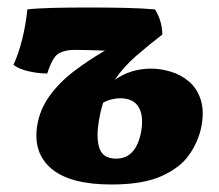

<svg xmlns="http://www.w3.org/2000/svg" viewBox="-20 -483 583 512"><path d="M277 9Q168 9 118 -32.5Q68 -74 79 -147Q86 -191 112 -227Q138 -263 176.5 -292.5Q215 -322 260 -348Q234 -349 212.5 -349.5Q191 -350 179 -350Q153 -350 136.5 -340.5Q120 -331 106 -287Q82 -287 56 -293Q30 -299 16 -310Q44 -373 53 -458Q80 -461 122.5 -462Q165 -463 216 -463Q268 -463 313.5 -462Q359 -461 393 -458Q412 -429 413 -391Q374 -361 341.5 -332.5Q309 -304 286 -270Q328 -300 384 -300Q408 -300 435 -292Q462 -284 483.5 -266Q505 -248 515 -218Q525 -188 517 -145Q509 -106 485 -71Q461 -36 411 -13.5Q361 9 277 9ZM243 -156Q236 -111 246 -85.5Q256 -60 290 -60Q342 -60 356 -130Q364 -173 350 -197Q336 -221 300 -221Q290 -221 277.5 -218Q265 -215 255 -209Q247 -184 243 -156Z"/></svg>

Font: Vollkorn ExtraBold
Style: Italic
Weight: 800
Italic angle: -11°
Designer: Friedrich Althausen
Foundry: Friedrich Althausen
Version: Version 5.000; ttfautohint (v1.8.3)